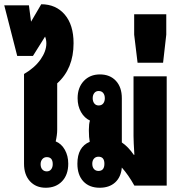

<svg xmlns="http://www.w3.org/2000/svg" viewBox="-51 -873 846 903"><path d="M164 10Q118 10 90 -20.5Q62 -51 62 -103V-525Q112 -554 139.5 -593Q167 -632 167 -669Q167 -686 161 -701L104 -610H30L-31 -848H85L95 -771L143 -853Q212 -853 253.5 -804.5Q295 -756 295 -670Q295 -550 218 -481V-263Q218 -239 211 -208Q238 -197 254 -168.5Q270 -140 270 -103Q270 -51 241 -20.5Q212 10 164 10ZM169 -67Q182 -67 189.5 -76.5Q197 -86 197 -101Q197 -134 169 -134Q156 -134 148 -124.5Q140 -115 140 -101Q140 -85 148 -76Q156 -67 169 -67Z M418 10Q369 10 341 -20Q313 -50 313 -103Q313 -182 371 -206Q369 -217 368 -229.5Q367 -242 367 -257V-264Q367 -290 372 -306Q346 -318 330 -346Q314 -374 314 -411Q314 -461 343 -492Q372 -523 419 -523Q466 -523 494 -493Q522 -463 522 -411V-203Q552 -183 578 -145H581Q579 -174 578 -198Q577 -222 577 -233V-514H733V0H581Q567 -25 552.5 -46Q538 -67 522 -85Q518 -40 490.5 -15Q463 10 418 10ZM413 -377Q427 -377 434.5 -386.5Q442 -396 442 -411Q442 -426 434.5 -435.5Q427 -445 413 -445Q400 -445 392.5 -435.5Q385 -426 385 -411Q385 -396 392.5 -386.5Q400 -377 413 -377ZM412 -69Q440 -69 440 -103Q440 -136 412 -136Q399 -136 391 -127Q383 -118 383 -103Q383 -87 391 -78Q399 -69 412 -69Z M596 -578 580 -710V-806H731V-710L716 -578Z"/></svg>

Font: Noto Sans Thai Looped UI Condensed Black
Style: Regular
Weight: 900
Width: 3
Designer: Cadson Demak Team
Foundry: Cadson Demak Co., Ltd.
Version: Version 1.000; ttfautohint (v1.8.4.7-5d5b)